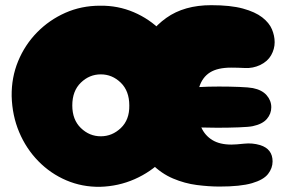

<svg xmlns="http://www.w3.org/2000/svg" viewBox="-20 -720 1105 741"><path d="M366 1Q297 2 236 -24Q175 -50 128 -98Q81 -146 54 -210Q27 -274 25 -349Q24 -421 50 -484Q76 -547 123 -595Q170 -643 232 -670.5Q294 -698 366 -698Q435 -699 496 -673Q557 -647 604 -599.5Q651 -552 678.5 -488Q706 -424 707 -349Q709 -277 682.5 -214Q656 -151 609 -103.5Q562 -56 499.5 -28.5Q437 -1 366 1ZM369 -194Q413 -194 446.5 -226Q480 -258 479 -313Q479 -369 446 -401Q413 -433 369 -433Q325 -433 292 -401Q259 -369 259 -313Q259 -258 292 -226Q325 -194 369 -194ZM827 0Q786 0 739.5 -6Q693 -12 648 -31Q603 -50 566 -87Q529 -124 507 -185.5Q485 -247 485 -338Q485 -438 519 -520Q553 -602 622 -651Q691 -700 795 -700Q870 -700 917.5 -687Q965 -674 992 -653Q1019 -632 1029.5 -607Q1040 -582 1040 -557Q1040 -531 1026.5 -507Q1013 -483 984 -469Q956 -456 926 -457.5Q896 -459 872 -459Q820 -459 790.5 -440.5Q761 -422 749 -384Q765 -385 784.5 -385.5Q804 -386 825 -386Q866 -386 903.5 -384.5Q941 -383 956 -380Q991 -373 1009 -352.5Q1027 -332 1027 -306Q1027 -281 1010 -261Q993 -241 955 -233Q941 -230 901.5 -228.5Q862 -227 819 -227Q802 -227 786 -227.5Q770 -228 757 -228Q771 -197 799.5 -179.5Q828 -162 873 -162Q890 -162 922 -165.5Q954 -169 984 -160Q1032 -145 1032 -97Q1032 -71 1014.5 -48.5Q997 -26 952.5 -13Q908 0 827 0Z"/></svg>

Font: Cherry Bomb One
Style: Regular
Weight: 400
Designer: satsuyako
Foundry: satsuyako
Version: Version 4.100; ttfautohint (v1.8.3)